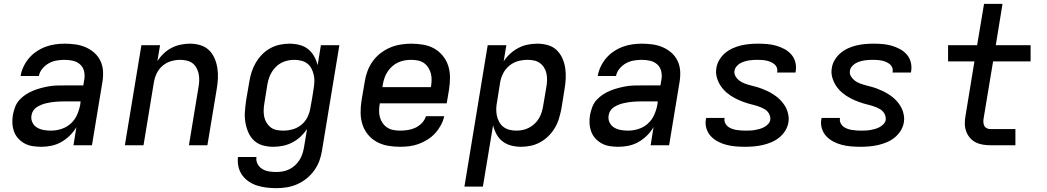

<svg xmlns="http://www.w3.org/2000/svg" viewBox="-20 -755 5440 998"><path d="M195 8Q195 8 195 8Q195 8 195 8H194Q172 8 149.5 4.5Q127 1 108.5 -9Q90 -19 75.5 -34.5Q61 -50 53.5 -70Q46 -90 44.5 -112.5Q43 -135 47 -158Q51 -178 58.5 -198.5Q66 -219 81 -235.5Q96 -252 114.5 -264Q133 -276 153 -284Q173 -292 193.5 -297.5Q214 -303 234.5 -306.5Q255 -310 275.5 -310.5Q296 -311 317 -311H413L418 -341Q422 -363 417 -384.5Q412 -406 396.5 -420Q381 -434 360 -439Q339 -444 316 -444Q296 -444 275 -440.5Q254 -437 234.5 -426.5Q215 -416 200.5 -398.5Q186 -381 182 -360H87Q91 -385 102.5 -409Q114 -433 131 -453Q148 -473 170.5 -488Q193 -503 217.5 -512Q242 -521 267 -524.5Q292 -528 316 -528Q345 -528 373 -524Q401 -520 426 -509Q451 -498 471 -480Q491 -462 502.5 -437.5Q514 -413 515.5 -384.5Q517 -356 512 -327L458 0H362L377 -94Q363 -70 342.5 -50Q322 -30 298 -16.5Q274 -3 247.5 2.5Q221 8 195 8ZM245 -76Q271 -76 298.5 -84.5Q326 -93 347.5 -112.5Q369 -132 380.5 -158Q392 -184 397 -211L399 -228H317Q305 -228 292.5 -227.5Q280 -227 268 -226Q256 -225 243.5 -223Q231 -221 218.5 -218Q206 -215 194 -210Q182 -205 171 -198Q160 -191 153 -180Q146 -169 144 -157Q140 -137 148 -119.5Q156 -102 171.5 -92.5Q187 -83 206 -79.5Q225 -76 245 -76Z M629 0 715 -520H812L798 -437Q812 -459 831 -477Q850 -495 872.5 -506.5Q895 -518 919.5 -523Q944 -528 967 -528Q996 -528 1022 -520Q1048 -512 1066.5 -494Q1085 -476 1095.5 -451.5Q1106 -427 1110 -400Q1114 -373 1112.5 -345Q1111 -317 1106 -289L1058 0H962L1012 -303Q1015 -320 1015.5 -337.5Q1016 -355 1012.5 -371.5Q1009 -388 1001 -402.5Q993 -417 980.5 -426.5Q968 -436 951 -440Q934 -444 917 -444Q893 -444 869 -437Q845 -430 825.5 -413.5Q806 -397 795 -374.5Q784 -352 780 -328L726 0Z M1417 223Q1391 223 1365.5 220Q1340 217 1316.5 209.5Q1293 202 1273 188.5Q1253 175 1239 155.5Q1225 136 1219.5 111.5Q1214 87 1217 61H1313Q1310 81 1319 97.5Q1328 114 1343.5 123.5Q1359 133 1378 136Q1397 139 1417 139Q1433 139 1450 136Q1467 133 1483.5 125Q1500 117 1513.5 104.5Q1527 92 1536.5 77Q1546 62 1551.5 45.5Q1557 29 1560 12L1576 -84Q1561 -62 1541.5 -44Q1522 -26 1498.5 -14Q1475 -2 1450 3Q1425 8 1401 8Q1372 8 1345.5 0.5Q1319 -7 1300 -25Q1281 -43 1270.5 -67.5Q1260 -92 1255.5 -119Q1251 -146 1253 -174.5Q1255 -203 1259 -231L1276 -331Q1280 -356 1288 -381Q1296 -406 1309.5 -429Q1323 -452 1342 -471.5Q1361 -491 1384.5 -504Q1408 -517 1434 -522.5Q1460 -528 1485 -528Q1511 -528 1536.5 -521.5Q1562 -515 1581 -500Q1600 -485 1612.5 -463Q1625 -441 1631 -416L1648 -520H1744L1654 26Q1650 53 1640.5 79.5Q1631 106 1614 130Q1597 154 1574 172.5Q1551 191 1525 202.5Q1499 214 1471.5 218.5Q1444 223 1417 223ZM1452 -76Q1476 -76 1500.5 -82.5Q1525 -89 1545.5 -105.5Q1566 -122 1577.5 -145Q1589 -168 1593 -192Q1598 -217 1602 -242Q1606 -267 1610 -292Q1613 -311 1614 -329.5Q1615 -348 1611 -365.5Q1607 -383 1599 -398.5Q1591 -414 1577.5 -424.5Q1564 -435 1546 -439.5Q1528 -444 1509 -444Q1493 -444 1476 -440.5Q1459 -437 1443.5 -429Q1428 -421 1415 -408.5Q1402 -396 1393 -381Q1384 -366 1378.5 -350Q1373 -334 1370 -317L1354 -217Q1351 -200 1350.5 -182Q1350 -164 1353.5 -147.5Q1357 -131 1365.5 -117Q1374 -103 1387 -93Q1400 -83 1417 -79.5Q1434 -76 1452 -76Z M2059 8Q2027 8 1996 2.5Q1965 -3 1938.5 -17.5Q1912 -32 1893 -55Q1874 -78 1864.5 -106.5Q1855 -135 1854.5 -167Q1854 -199 1859 -231L1876 -331Q1880 -358 1890 -385Q1900 -412 1917 -436Q1934 -460 1958 -478.5Q1982 -497 2008.5 -508Q2035 -519 2063 -523.5Q2091 -528 2118 -528Q2150 -528 2181 -522.5Q2212 -517 2237.5 -502.5Q2263 -488 2282 -464.5Q2301 -441 2310 -412.5Q2319 -384 2319 -352.5Q2319 -321 2314 -289L2302 -218H1954V-217Q1951 -199 1950.5 -181Q1950 -163 1954.5 -146.5Q1959 -130 1968.5 -116Q1978 -102 1992 -92.5Q2006 -83 2023.5 -79.5Q2041 -76 2059 -76Q2079 -76 2099 -79Q2119 -82 2138 -90.5Q2157 -99 2172.5 -115Q2188 -131 2194 -151H2289Q2284 -127 2271.5 -104Q2259 -81 2241.5 -62Q2224 -43 2201.5 -29Q2179 -15 2155.5 -6.5Q2132 2 2107.5 5Q2083 8 2059 8ZM2220 -302V-303Q2223 -321 2223.5 -338.5Q2224 -356 2219.5 -373Q2215 -390 2206 -404Q2197 -418 2183.5 -427.5Q2170 -437 2152.5 -440.5Q2135 -444 2117 -444Q2100 -444 2083 -441Q2066 -438 2049.5 -430.5Q2033 -423 2019 -410.5Q2005 -398 1995 -383Q1985 -368 1979 -351Q1973 -334 1970 -317L1968 -302Z M2394 215 2515 -520H2612L2598 -436Q2612 -458 2632 -476Q2652 -494 2675 -506Q2698 -518 2723 -523Q2748 -528 2773 -528Q2801 -528 2827.5 -520.5Q2854 -513 2873 -495Q2892 -477 2903 -452.5Q2914 -428 2918 -401Q2922 -374 2920.5 -345.5Q2919 -317 2914 -289L2898 -189Q2893 -164 2885.5 -139Q2878 -114 2864.5 -91Q2851 -68 2831.5 -48.5Q2812 -29 2788.5 -16Q2765 -3 2739.5 2.5Q2714 8 2689 8Q2662 8 2637 1.5Q2612 -5 2592.5 -20Q2573 -35 2561 -57Q2549 -79 2543 -104L2490 215ZM2664 -76Q2681 -76 2697.5 -79.5Q2714 -83 2729.5 -91Q2745 -99 2758.5 -111.5Q2772 -124 2781 -139Q2790 -154 2795 -170Q2800 -186 2803 -203L2820 -303Q2823 -320 2823.5 -338Q2824 -356 2820.5 -372.5Q2817 -389 2808.5 -403Q2800 -417 2786.5 -427Q2773 -437 2756.5 -440.5Q2740 -444 2722 -444Q2698 -444 2673.5 -437.5Q2649 -431 2628.5 -414.5Q2608 -398 2596 -375Q2584 -352 2580 -328L2564 -228Q2560 -209 2559.5 -190.5Q2559 -172 2562.5 -154.5Q2566 -137 2574.5 -121.5Q2583 -106 2596.5 -95.5Q2610 -85 2627.5 -80.5Q2645 -76 2664 -76Z M3195 8Q3195 8 3195 8Q3195 8 3195 8H3194Q3172 8 3149.5 4.5Q3127 1 3108.5 -9Q3090 -19 3075.5 -34.5Q3061 -50 3053.5 -70Q3046 -90 3044.5 -112.5Q3043 -135 3047 -158Q3051 -178 3058.5 -198.5Q3066 -219 3081 -235.5Q3096 -252 3114.5 -264Q3133 -276 3153 -284Q3173 -292 3193.5 -297.5Q3214 -303 3234.5 -306.5Q3255 -310 3275.5 -310.5Q3296 -311 3317 -311H3413L3418 -341Q3422 -363 3417 -384.5Q3412 -406 3396.5 -420Q3381 -434 3360 -439Q3339 -444 3316 -444Q3296 -444 3275 -440.5Q3254 -437 3234.5 -426.5Q3215 -416 3200.5 -398.5Q3186 -381 3182 -360H3087Q3091 -385 3102.5 -409Q3114 -433 3131 -453Q3148 -473 3170.5 -488Q3193 -503 3217.5 -512Q3242 -521 3267 -524.5Q3292 -528 3316 -528Q3345 -528 3373 -524Q3401 -520 3426 -509Q3451 -498 3471 -480Q3491 -462 3502.5 -437.5Q3514 -413 3515.5 -384.5Q3517 -356 3512 -327L3458 0H3362L3377 -94Q3363 -70 3342.5 -50Q3322 -30 3298 -16.5Q3274 -3 3247.5 2.5Q3221 8 3195 8ZM3245 -76Q3271 -76 3298.5 -84.5Q3326 -93 3347.5 -112.5Q3369 -132 3380.5 -158Q3392 -184 3397 -211L3399 -228H3317Q3305 -228 3292.5 -227.5Q3280 -227 3268 -226Q3256 -225 3243.5 -223Q3231 -221 3218.5 -218Q3206 -215 3194 -210Q3182 -205 3171 -198Q3160 -191 3153 -180Q3146 -169 3144 -157Q3140 -137 3148 -119.5Q3156 -102 3171.5 -92.5Q3187 -83 3206 -79.5Q3225 -76 3245 -76Z M3854 8Q3829 8 3804.5 6Q3780 4 3756.5 -2Q3733 -8 3712 -19Q3691 -30 3675 -47Q3659 -64 3652 -87Q3645 -110 3649 -135Q3650 -137 3650 -138.5Q3650 -140 3651 -142H3746Q3746 -141 3746 -140.5Q3746 -140 3746 -139Q3744 -127 3749 -116Q3754 -105 3762.5 -98Q3771 -91 3782.5 -86.5Q3794 -82 3805.5 -80Q3817 -78 3829.5 -77Q3842 -76 3854 -76Q3866 -76 3878.5 -76.5Q3891 -77 3903 -79Q3915 -81 3927.5 -84.5Q3940 -88 3951.5 -94Q3963 -100 3972.5 -110Q3982 -120 3984 -132Q3985 -144 3981.5 -154.5Q3978 -165 3971 -173.5Q3964 -182 3954.5 -187.5Q3945 -193 3934.5 -197.5Q3924 -202 3913.5 -205Q3903 -208 3892 -211H3891Q3867 -217 3843.5 -225.5Q3820 -234 3798.5 -245.5Q3777 -257 3758.5 -272.5Q3740 -288 3726.5 -308Q3713 -328 3706 -352.5Q3699 -377 3704 -403Q3707 -424 3719.5 -444.5Q3732 -465 3750 -480Q3768 -495 3789.5 -504.5Q3811 -514 3832.5 -519Q3854 -524 3876 -526Q3898 -528 3920 -528Q3944 -528 3968 -526Q3992 -524 4014.5 -517.5Q4037 -511 4057.5 -500Q4078 -489 4093 -472Q4108 -455 4114 -432Q4120 -409 4116 -385Q4116 -383 4115.5 -381.5Q4115 -380 4115 -378H4019Q4019 -379 4019.5 -379.5Q4020 -380 4020 -381Q4022 -393 4018 -403.5Q4014 -414 4005.5 -421Q3997 -428 3987 -432.5Q3977 -437 3966 -439.5Q3955 -442 3943 -443Q3931 -444 3920 -444Q3908 -444 3896.5 -443.5Q3885 -443 3873 -441Q3861 -439 3849.5 -435.5Q3838 -432 3827.5 -426Q3817 -420 3808.5 -410Q3800 -400 3798 -388Q3795 -372 3803 -358.5Q3811 -345 3823 -336Q3835 -327 3849.5 -321.5Q3864 -316 3879 -312Q3894 -308 3909 -304Q3924 -300 3938.5 -294.5Q3953 -289 3967 -282.5Q3981 -276 3994 -268Q4007 -260 4018.5 -251Q4030 -242 4040 -231Q4050 -220 4058.5 -207Q4067 -194 4072 -179.5Q4077 -165 4079 -149.5Q4081 -134 4078 -118Q4074 -95 4061 -74.5Q4048 -54 4029 -39Q4010 -24 3988 -15Q3966 -6 3943.5 -1Q3921 4 3898.5 6Q3876 8 3854 8Z M4454 8Q4429 8 4404.5 6Q4380 4 4356.5 -2Q4333 -8 4312 -19Q4291 -30 4275 -47Q4259 -64 4252 -87Q4245 -110 4249 -135Q4250 -137 4250 -138.5Q4250 -140 4251 -142H4346Q4346 -141 4346 -140.5Q4346 -140 4346 -139Q4344 -127 4349 -116Q4354 -105 4362.5 -98Q4371 -91 4382.5 -86.5Q4394 -82 4405.5 -80Q4417 -78 4429.5 -77Q4442 -76 4454 -76Q4466 -76 4478.5 -76.5Q4491 -77 4503 -79Q4515 -81 4527.5 -84.5Q4540 -88 4551.5 -94Q4563 -100 4572.5 -110Q4582 -120 4584 -132Q4585 -144 4581.5 -154.5Q4578 -165 4571 -173.5Q4564 -182 4554.5 -187.5Q4545 -193 4534.5 -197.5Q4524 -202 4513.5 -205Q4503 -208 4492 -211H4491Q4467 -217 4443.5 -225.5Q4420 -234 4398.5 -245.5Q4377 -257 4358.5 -272.5Q4340 -288 4326.5 -308Q4313 -328 4306 -352.5Q4299 -377 4304 -403Q4307 -424 4319.5 -444.5Q4332 -465 4350 -480Q4368 -495 4389.5 -504.5Q4411 -514 4432.5 -519Q4454 -524 4476 -526Q4498 -528 4520 -528Q4544 -528 4568 -526Q4592 -524 4614.5 -517.5Q4637 -511 4657.5 -500Q4678 -489 4693 -472Q4708 -455 4714 -432Q4720 -409 4716 -385Q4716 -383 4715.5 -381.5Q4715 -380 4715 -378H4619Q4619 -379 4619.5 -379.5Q4620 -380 4620 -381Q4622 -393 4618 -403.5Q4614 -414 4605.5 -421Q4597 -428 4587 -432.5Q4577 -437 4566 -439.5Q4555 -442 4543 -443Q4531 -444 4520 -444Q4508 -444 4496.5 -443.5Q4485 -443 4473 -441Q4461 -439 4449.5 -435.5Q4438 -432 4427.5 -426Q4417 -420 4408.5 -410Q4400 -400 4398 -388Q4395 -372 4403 -358.5Q4411 -345 4423 -336Q4435 -327 4449.5 -321.5Q4464 -316 4479 -312Q4494 -308 4509 -304Q4524 -300 4538.5 -294.5Q4553 -289 4567 -282.5Q4581 -276 4594 -268Q4607 -260 4618.5 -251Q4630 -242 4640 -231Q4650 -220 4658.5 -207Q4667 -194 4672 -179.5Q4677 -165 4679 -149.5Q4681 -134 4678 -118Q4674 -95 4661 -74.5Q4648 -54 4629 -39Q4610 -24 4588 -15Q4566 -6 4543.5 -1Q4521 4 4498.5 6Q4476 8 4454 8Z M5128 0Q5107 0 5087 -3.5Q5067 -7 5050 -16Q5033 -25 5020.5 -40Q5008 -55 5001.5 -74Q4995 -93 4995 -113.5Q4995 -134 4999 -155L5045 -436H4908V-520H5059L5095 -735H5191L5156 -520H5337V-436H5142L5093 -141Q5091 -131 5091.5 -120.5Q5092 -110 5096 -101.5Q5100 -93 5109 -88.5Q5118 -84 5128 -84H5258V0Z"/></svg>

Font: Iosevka SS04 Md Ex Obl
Style: Regular
Weight: 500
Width: 7
Italic angle: -9°
Monospace: yes
Designer: Belleve Invis
Foundry: Belleve Invis
Version: Version 19.0.0; ttfautohint (v1.8.4)